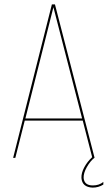

<svg xmlns="http://www.w3.org/2000/svg" viewBox="-20 -721 492 877"><path d="M412 0H411Q392 15 376.5 42.5Q361 70 362 92Q365 126 404 126Q433 126 452 110V122Q430 136 403 136Q355 134 352 92Q351 69 365 43Q379 17 401 -3L358 -170H93L50 0H40L217 -701H231ZM224 -688 96 -180H355Z"/></svg>

Font: Bebas Neue Thin
Style: Regular
Weight: 200
Designer: Ryoichi Tsunekawa
Foundry: Ryoichi Tsunekawa
Version: Version 1.003;PS 001.003;hotconv 1.0.70;makeotf.lib2.5.58329